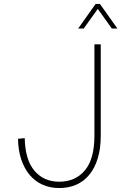

<svg xmlns="http://www.w3.org/2000/svg" viewBox="-20 -934 613 970"><path d="M279 16Q233 16 195 -1Q157 -18 130 -50Q103 -82 87.5 -128Q72 -174 71 -233L105 -236Q107 -127 154 -71.5Q201 -16 279 -16Q361 -16 409 -73.5Q457 -131 457 -248V-710H489V-248Q489 -184 474 -134.5Q459 -85 431.5 -51.5Q404 -18 365.5 -1Q327 16 279 16ZM375 -790 463 -914H485L573 -790H545L474 -889L403 -790Z"/></svg>

Font: Geist Thin
Style: Regular
Weight: 400
Designer: Basement.studio, Andrés Briganti, Mateo Zaragoza
Foundry: Basement.studio, Vercel, Andrés Briganti, Guido Ferreyra, Mateo Zaragoza
Version: Version 1.401